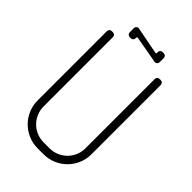

<svg xmlns="http://www.w3.org/2000/svg" viewBox="-267 -1030 1135 1135"><g transform="rotate(45 300.0 -462.5)"><path d="M125 -200V-780C125 -785.7 123.1 -790.4 119.2 -794.2C115.4 -798.1 110.7 -800 105 -800H95C89.3 -800 84.6 -798.1 80.8 -794.2C76.9 -790.4 75 -785.7 75 -780V-200C75 -172.3 80.2 -146.3 90.8 -122C101.2 -97.7 115.5 -76.5 133.5 -58.5C151.5 -40.5 172.7 -26.2 197 -15.8C221.3 -5.2 247.3 0 275 0H325C352.7 0 378.7 -5.2 403 -15.8C427.3 -26.2 448.5 -40.5 466.5 -58.5C484.5 -76.5 498.8 -97.7 509.2 -122C519.8 -146.3 525 -172.3 525 -200V-780C525 -785.7 523.1 -790.4 519.2 -794.2C515.4 -798.1 510.7 -800 505 -800H495C489.3 -800 484.6 -798.1 480.8 -794.2C476.9 -790.4 475 -785.7 475 -780V-200C475 -179.3 471.1 -159.8 463.2 -141.5C455.4 -123.2 444.8 -107.2 431.2 -93.8C417.8 -80.2 401.8 -69.6 383.5 -61.8C365.2 -53.9 345.7 -50 325 -50H275C254.3 -50 234.8 -53.9 216.5 -61.8C198.2 -69.6 182.2 -80.2 168.8 -93.8C155.2 -107.2 144.6 -123.2 136.8 -141.5C128.9 -159.8 125 -179.3 125 -200ZM225 -876C225 -877.7 225.6 -879 226.8 -880C227.9 -881 229.3 -881.3 231 -881L405 -850C410.7 -850 415.4 -851.9 419.2 -855.8C423.1 -859.6 425 -864.3 425 -870V-905C425 -910.7 423.1 -915.4 419.2 -919.2C415.4 -923.1 410.7 -925 405 -925H395C389.3 -925 384.6 -923.1 380.8 -919.2C376.9 -915.4 375 -910.7 375 -905V-896.5C375 -894.8 374.4 -893.5 373.2 -892.5C372.1 -891.5 370.7 -891.2 369 -891.5L195 -925C189.3 -925 184.6 -923.1 180.8 -919.2C176.9 -915.4 175 -910.7 175 -905V-870C175 -864.3 176.9 -859.6 180.8 -855.8C184.6 -851.9 189.3 -850 195 -850H205C210.7 -850 215.4 -851.9 219.2 -855.8C223.1 -859.6 225 -864.3 225 -870Z"/></g></svg>

Font: lerotica
Style: Regular
Weight: 400
Designer: defharo
Foundry: deFharo
Version: Version 1.001 2011